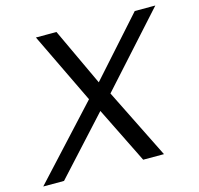

<svg xmlns="http://www.w3.org/2000/svg" viewBox="-103 -746 877 848"><g transform="rotate(-15 335.5 -322.0)"><path d="M-7 0 288 -320 132 -644H226L349 -381L584 -644H678L386 -320L545 0H450L323 -257L88 0Z"/></g></svg>

Font: Kanit Light
Style: Italic
Weight: 300
Italic angle: -12°
Designer: Katatrad Team
Foundry: CadsonDemak
Version: Version 2.000; ttfautohint (v1.8.3)